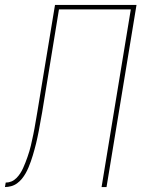

<svg xmlns="http://www.w3.org/2000/svg" viewBox="-58 -755 578 775"><path d="M352 0 470 -717H180L112 -301Q110 -289 107.5 -276.5Q105 -264 103 -251.5Q101 -239 98.5 -226.5Q96 -214 93.5 -202Q91 -190 88 -177.5Q85 -165 81.5 -152.5Q78 -140 74.5 -128Q71 -116 66.5 -103.5Q62 -91 57 -79Q52 -67 45.5 -55.5Q39 -44 30.5 -33.5Q22 -23 11 -15Q0 -7 -13 -3.5Q-26 0 -38 0L-35 -18Q-23 -18 -12 -22.5Q-1 -27 8 -36Q17 -45 23.5 -55Q30 -65 35 -76Q40 -87 44.5 -98.5Q49 -110 53 -121.5Q57 -133 60.5 -144.5Q64 -156 66.5 -167Q69 -178 71.5 -189.5Q74 -201 76.5 -212.5Q79 -224 81 -235.5Q83 -247 85 -258.5Q87 -270 89 -281.5Q91 -293 93 -305L164 -735H493L372 0Z"/></svg>

Font: Iosevka Term Curly Th Obl
Style: Regular
Weight: 100
Italic angle: -9°
Designer: Belleve Invis
Foundry: Belleve Invis
Version: Version 32.3.0